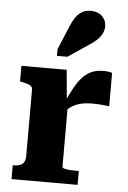

<svg xmlns="http://www.w3.org/2000/svg" viewBox="-57 -871 610 912"><g transform="rotate(5 248.0 -414.5)"><path d="M465 -544V-385Q457 -386 443.5 -387.5Q430 -389 414.5 -390Q399 -391 385 -391Q363 -391 343.5 -388Q324 -385 307.5 -378Q291 -371 277 -360.5Q263 -350 250 -333L247 -371Q271 -428 294.5 -468Q318 -508 348.5 -529Q379 -550 424 -550Q438 -550 449 -548Q460 -546 465 -544ZM33 0V-66H36Q63 -66 78 -76.5Q93 -87 93 -116V-431Q93 -441 87.5 -447Q82 -453 71 -456.5Q60 -460 42 -464L33 -466V-540H249L263 -384L269 -387V-80Q269 -74 279.5 -71Q290 -68 306 -67Q322 -66 337 -66H348V0ZM244 -746Q254 -771 266.5 -789.5Q279 -808 296.5 -818.5Q314 -829 339 -829Q373 -829 393 -809.5Q413 -790 413 -762Q413 -743 404.5 -726.5Q396 -710 381 -695.5Q366 -681 346 -669L247 -602H197V-634Z"/></g></svg>

Font: Roboto Serif 20pt
Style: Bold
Weight: 700
Version: Version 1.008